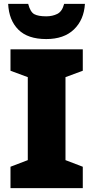

<svg xmlns="http://www.w3.org/2000/svg" viewBox="-20 -968 480 988"><path d="M406 0H34V-110L123 -144V-571L34 -604V-714H406V-604L317 -571V-144L406 -110ZM417 -948Q412 -866 360.5 -816.5Q309 -767 218 -767Q123 -767 74.5 -815.5Q26 -864 22 -948H125Q136 -906 156.5 -895Q177 -884 218 -884Q250 -884 275 -896.5Q300 -909 310 -948Z"/></svg>

Font: Noto Sans Black
Style: Regular
Weight: 900
Designer: Monotype Design Team
Foundry: Monotype Imaging Inc.
Version: Version 2.007